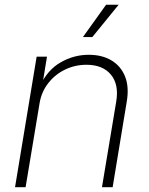

<svg xmlns="http://www.w3.org/2000/svg" viewBox="-20 -778 621 798"><path d="M144.5 -349.1 86.4 0H42.5L132.3 -542.5H175.3L155.3 -420.4L146.5 -421.4Q177.7 -487.8 232.4 -519Q287.1 -550.3 348.6 -550.3Q404.8 -550.3 443.8 -526.6Q482.9 -502.9 500 -459.5Q517.1 -416 506.8 -355.5L448.2 0H403.8L462.9 -355Q475.1 -426.3 441.2 -467.5Q407.2 -508.8 339.4 -508.8Q292 -508.8 250.5 -488.8Q209 -468.8 180.7 -432.6Q152.3 -396.5 144.5 -349.1ZM324.7 -624 420.9 -758.3H473.1L363.8 -624Z"/></svg>

Font: Inter 16pt ExtraLight
Style: Italic
Weight: 250
Italic angle: -9.3988°
Version: Version 4.001;git-66647c0bb